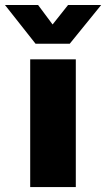

<svg xmlns="http://www.w3.org/2000/svg" viewBox="-78 -755 428 775"><path d="M43.9 0H228V-515.6H43.9ZM75.7 -734.9H-57.6V-734.4L65.4 -578.6H203.6L330.1 -734.4V-734.9H196.8L134.3 -656.2Z"/></svg>

Font: Raveo Display Display ExtraBold
Style: Regular
Weight: 800
Designer: Jakub Foglar, Rasmus Andersson (Inter)
Foundry: Jakubfoglar.com
Version: Version 1.100;Glyphs 3.2.3 (3260)